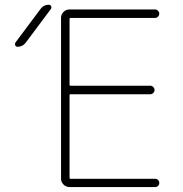

<svg xmlns="http://www.w3.org/2000/svg" viewBox="-20 -794 755 794"><path d="M86.9 -618.2Q74.2 -600.6 52.7 -600.6Q45.9 -600.6 43 -606.4Q42 -609.4 42 -611.3Q42 -615.2 43.9 -618.2L147.5 -756.8Q160.2 -774.4 181.6 -774.4Q188.5 -774.4 191.4 -768.6Q194.3 -762.7 190.4 -756.8ZM271.5 -404.3Q267.6 -404.3 267.6 -400.4V-58.6Q267.6 -54.7 271.5 -54.7H621.1Q628.9 -54.7 633.8 -49.8Q638.7 -44.9 638.7 -37.6Q638.7 -30.3 633.8 -25.4Q628.9 -20.5 621.1 -20.5H267.6Q252.9 -20.5 242.7 -30.8Q232.4 -41 232.4 -54.7V-720.7Q232.4 -734.4 242.7 -744.6Q252.9 -754.9 267.6 -754.9H621.1Q627.9 -754.9 633.3 -749.5Q638.7 -744.1 638.7 -737.3Q638.7 -730.5 633.3 -725.1Q627.9 -719.7 621.1 -719.7H271.5Q267.6 -719.7 267.6 -714.8V-443.4Q267.6 -439.5 271.5 -439.5H601.6Q608.4 -439.5 613.8 -434.1Q619.1 -428.7 619.1 -421.9Q619.1 -415 613.8 -409.7Q608.4 -404.3 601.6 -404.3Z"/></svg>

Font: Gen Jyuu Gothic ExtraLight
Style: Regular
Weight: 100
Designer: [Source Han Sans]
Ryoko NISHIZUKA  (kana & ideographs); Paul D. Hunt (Latin, Greek & Cyrillic); Wenlong ZHANG  (bopomofo
Version: Version 1.002.20150607